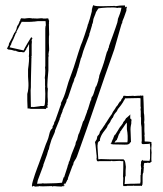

<svg xmlns="http://www.w3.org/2000/svg" viewBox="-20 -727 635 746"><path d="M466 -701Q466 -705 465 -706Q445 -706 429 -703L427 -704Q399 -703 384 -703Q369 -703 367 -703Q349 -703 342 -707Q340 -700 339 -699V-695Q338 -694 337 -694Q338 -693 338 -691H337Q337 -681 336 -680L329 -654L325 -642L323 -635L321 -631Q321 -628 317 -616Q313 -604 308.5 -590Q304 -576 299.5 -564.5Q295 -553 294 -551Q284 -522 275.5 -493.5Q267 -465 256 -436Q245 -408 237.5 -379.5Q230 -351 216 -325L218 -324Q217 -323 214 -314Q211 -305 207 -293.5Q203 -282 199 -271Q195 -260 193 -254Q192 -255 191 -255V-253Q191 -248 188.5 -243Q186 -238 184 -236Q184 -234 185 -234L183 -228Q175 -222 171.5 -205.5Q168 -189 163 -178Q158 -167 154.5 -156.5Q151 -146 147 -135L131 -91Q130 -88 125.5 -76.5Q121 -65 116.5 -51.5Q112 -38 108 -25Q104 -12 104 -5Q104 -1 106 -1Q106 -3 106.5 -3Q107 -3 108 -5L117 -2Q121 -2 124 -2.5Q127 -3 131 -3L132 -4Q134 -3 148 -3Q156 -3 165 -3.5Q174 -4 182 -4V-2H184Q185 -3 185 -4Q187 -4 188 -3.5Q189 -3 191 -3V-4L199 -3Q204 -3 209.5 -2.5Q215 -2 220 -2V-3Q223 -4 226 -3.5Q229 -3 231 -5L232 -6H227Q228 -7 228 -11H229L231 -16L232 -10Q241 -25 241 -27L243 -29Q244 -30 244 -35L261 -81L265 -89Q265 -96 270.5 -103.5Q276 -111 279 -119Q318 -227 352 -327.5Q386 -428 424 -535Q425 -538 429.5 -554.5Q434 -571 439.5 -589.5Q445 -608 449 -622.5Q453 -637 454 -637H455V-642L457 -648L462 -660L469 -680L471 -685Q471 -695 472 -696H473Q473 -698 472.5 -698.5Q472 -699 472 -701Q467 -701 466 -698H465ZM437 -646 436 -640 429 -619 418 -588Q412 -573 409.5 -565Q407 -557 405.5 -553.5Q404 -550 403.5 -548Q403 -546 403 -543L400 -537Q400 -533 399 -532L395 -524Q393 -517 390.5 -508.5Q388 -500 386 -491H385Q385 -486 384 -485L383 -482L378 -467L366 -434Q365 -431 365 -428Q365 -425 364 -422H363Q363 -420 362.5 -418Q362 -416 362 -414L357 -399Q356 -398 355 -394Q354 -390 352 -390L351 -387Q351 -386 350.5 -385Q350 -384 350 -383Q342 -357 341 -356L339 -354Q339 -352 338 -351H337Q335 -348 334 -338L332 -336Q332 -335 321 -300H320L318 -292L311 -273Q306 -258 306 -259L304 -257L302 -253Q302 -251 287 -208H286L284 -202Q279 -182 279 -182H278L276 -177Q275 -176 275 -175Q275 -174 274.5 -173.5Q274 -173 274 -171L273 -165L267 -150Q256 -124 253 -111.5Q250 -99 248 -99L247 -95Q247 -92 245 -88Q243 -84 242 -78L229 -38H227L226 -34L224 -28L221 -17Q210 -15 153 -14Q151 -14 148.5 -14.5Q146 -15 144 -15V-14Q139 -14 134 -13.5Q129 -13 124 -13Q125 -17 125.5 -20Q126 -23 127 -27L148 -83Q148 -85 148.5 -86Q149 -87 149 -89L150 -91L163 -127L165 -135Q166 -136 166 -137Q166 -140 167 -143H168L170 -148Q170 -153 180 -184L191 -209Q192 -210 192 -213H193Q193 -215 193.5 -216.5Q194 -218 194 -220L212 -264Q212 -269 213 -270L215 -272Q215 -278 219 -285L223 -295Q223 -299 224 -300L238 -332Q238 -334 238.5 -335.5Q239 -337 239 -339Q239 -340 240 -341L242 -343Q243 -344 245 -350L264 -406L266 -408Q266 -413 267 -414L269 -416Q268 -417 268 -419Q268 -420 274 -431L276 -437L281 -453Q282 -455 282 -458Q282 -461 284 -462L295 -503Q296 -503 297 -504V-506L304 -530L306 -535L308 -541L327 -591Q327 -597 328 -598L329 -600L337 -627Q338 -628 338 -634H339Q341 -639 341.5 -643.5Q342 -648 343 -653L344 -656Q353 -678 353 -680L362 -694Q363 -695 378.5 -696.5Q394 -698 420 -698Q425 -698 428.5 -697.5Q432 -697 436 -696L439 -697H452Q450 -685 446 -674Q442 -663 438 -653Q438 -647 437 -646ZM171 -647H170Q170 -649 169 -650H168Q169 -650 169 -652Q168 -652 168 -655H166Q165 -655 165 -655.5Q165 -656 163 -656Q162 -656 161 -655.5Q160 -655 159 -655H147H148Q146 -655 145 -656Q143 -656 138.5 -656Q134 -656 126 -655Q110 -655 109 -656V-655L102 -656Q101 -656 100 -656.5Q99 -657 98 -657V-656Q96 -656 95 -657L83 -656L76 -655L62 -656Q59 -653 58 -646L56 -644Q55 -643 55 -640L53 -636Q53 -635 52.5 -634.5Q52 -634 52 -633L49 -629Q46 -624 45 -619.5Q44 -615 44 -614L38 -601L35 -599Q35 -596 30 -588L29 -584L15 -558L14 -552Q13 -550 13 -549Q13 -548 12 -548L11 -546Q10 -545 10 -544Q9 -543 9 -542Q9 -541 8 -539L7 -540V-538Q8 -537 9 -537L10 -536Q12 -534 18 -534Q24 -534 35 -530H38Q44 -530 44 -528L54 -525H53H62Q66 -525 68 -524H74L79 -531Q83 -535 83 -540H85Q85 -545 87 -545L89 -548Q89 -549 90 -551.5Q91 -554 93 -555V-540V-525Q93 -524 93 -519Q93 -514 92 -506H93Q93 -488 91 -473.5Q89 -459 89 -458V-430Q89 -428 89.5 -421Q90 -414 90.5 -404.5Q91 -395 90 -383.5Q89 -372 86 -362V-349Q86 -345 86 -335.5Q86 -326 87 -310V-306Q87 -306 89 -305Q90 -305 90.5 -305.5Q91 -306 92 -306Q96 -304 101.5 -304Q107 -304 111 -304H149Q156 -304 157 -303V-304Q159 -304 160 -305Q158 -307 158 -308H165Q165 -310 164.5 -312Q164 -314 164 -317Q164 -318 165 -319Q166 -320 166 -321Q166 -322 165 -323L166 -334Q166 -341 165.5 -343.5Q165 -346 165 -350V-357Q165 -359 165 -366Q165 -373 166 -384H165Q164 -387 164 -397Q164 -405 165 -418Q166 -431 168 -453V-504Q169 -507 169 -514H168L170 -528Q171 -529 171 -533H170L171 -534L170 -560Q170 -564 170 -577Q170 -590 171 -591L170 -634Q170 -635 170.5 -635Q171 -635 171 -636L170 -637Q170 -639 170.5 -641.5Q171 -644 171 -647ZM156 -581V-524V-470Q156 -469 155.5 -468Q155 -467 155 -466Q155 -463 155.5 -460Q156 -457 156 -454Q156 -447 155.5 -438.5Q155 -430 154 -424L155 -418V-394Q155 -393 156 -393Q155 -392 155 -385Q155 -379 155.5 -374Q156 -369 156 -363Q156 -357 155.5 -341.5Q155 -326 154 -322Q154 -314 146 -315Q138 -316 133 -314L110 -311Q109 -311 108 -311.5Q107 -312 106 -312V-311Q101 -311 100 -312L99 -376Q100 -384 100 -388.5Q100 -393 100 -402.5Q100 -412 100.5 -432.5Q101 -453 102 -492V-498Q102 -504 103 -505Q101 -505 101 -507L103 -508V-527V-542V-548Q103 -550 103 -554Q103 -558 104 -566Q103 -566 103 -570Q103 -575 106 -577Q104 -582 103 -582L101 -581V-582Q99 -580 99 -579L88 -561L77 -542Q77 -541 74.5 -537Q72 -533 72 -531L18 -543L17 -542Q17 -543 19.5 -547.5Q22 -552 22 -553H23Q23 -555 24 -558Q26 -564 27 -565L32 -575L42 -599H44V-604L52 -619Q53 -620 53 -621L56 -627Q56 -628 58.5 -631.5Q61 -635 63 -640H64L63 -642H66Q69 -642 70 -643V-642Q85 -642 93 -642Q101 -642 104.5 -642.5Q108 -643 109 -643Q110 -643 112 -643L128 -645H157Q157 -643 157.5 -639Q158 -635 158 -632V-627Q157 -627 157 -626L156 -617ZM537 -348V-355Q535 -355 535 -355.5Q535 -356 533 -356L531 -355Q530 -355 528.5 -355.5Q527 -356 526 -356Q524 -356 524 -355H516Q512 -355 508.5 -354.5Q505 -354 502 -354Q501 -354 499.5 -354.5Q498 -355 497 -355V-354L495 -355Q494 -354 473 -354Q468 -354 467 -355L466 -354Q464 -354 463.5 -355Q463 -356 462 -356L459 -353Q458 -352 458 -351V-349L453 -342V-344L451 -338Q449 -332 445 -332V-331Q444 -330 442 -326.5Q440 -323 439 -323V-322Q439 -320 435 -316Q431 -312 429 -308L428 -306Q427 -305 425 -301.5Q423 -298 419 -293L417 -289Q414 -281 411 -280L410 -277Q409 -277 399 -261Q390 -246 389 -246V-245L380 -232Q380 -231 379 -230Q372 -220 370.5 -218.5Q369 -217 369 -216Q369 -218 368.5 -216.5Q368 -215 367.5 -212Q367 -209 365 -205.5Q363 -202 360 -200V-199Q358 -199 357 -192L356 -186L349 -175L351 -165L355 -126L356 -119H355L356 -118H355Q355 -117 355.5 -117Q356 -117 356 -116L355 -112Q355 -100 361 -100Q362 -100 363.5 -100.5Q365 -101 367 -101H411Q412 -102 414 -102Q416 -102 417 -101Q418 -101 424.5 -101Q431 -101 444 -102L452 -101H459V-76L458 -39Q458 -38 459 -37L458 -12L459 -4H472Q472 -5 473 -5H494Q497 -5 498 -6L502 -5H526L528 -6V-4Q532 -5 531.5 -5.5Q531 -6 532 -8H533L534 -17V-25Q534 -25 534 -29Q534 -33 534 -38.5Q534 -44 534.5 -49Q535 -54 537 -56L539 -78H538L539 -86Q539 -95 543.5 -94Q548 -93 553 -95L562 -94Q563 -95 565.5 -96.5Q568 -98 569 -99Q569 -102 568.5 -103Q568 -104 568 -106Q569 -106 569 -105L568 -106Q568 -126 568.5 -128Q569 -130 569 -133Q569 -135 568.5 -139.5Q568 -144 568 -146Q568 -147 568 -152Q568 -157 569 -166Q569 -168 568.5 -169Q568 -170 568 -172Q568 -174 569 -175Q564 -176 560 -176.5Q556 -177 553 -177H547Q543 -177 542 -178V-189Q542 -198 541 -200Q541 -201 541.5 -202.5Q542 -204 542 -206Q542 -208 541.5 -211Q541 -214 541 -218V-225V-246Q541 -247 540.5 -248Q540 -249 540 -250V-251L541 -262Q541 -270 540.5 -276.5Q540 -283 540 -282L539 -288L538 -327Q538 -330 537.5 -338Q537 -346 537 -348ZM563 -142V-115Q563 -108 562 -107L561 -102L535 -103Q534 -103 534.5 -104Q535 -105 534 -105L532 -106Q532 -103 528 -99V-92Q528 -90 527.5 -89.5Q527 -89 527 -86Q527 -84 527.5 -82.5Q528 -81 528 -78L529 -71H528L527 -51Q527 -50 527.5 -49.5Q528 -49 528 -48H526V-21Q525 -19 525 -14L497 -13H486Q481 -13 475.5 -12.5Q470 -12 464 -12L465 -20L466 -41Q466 -42 467 -42H468V-64Q468 -67 468.5 -71Q469 -75 469 -79Q467 -98 465 -102L461 -107L459 -108H405L372 -109Q369 -109 367 -108.5Q365 -108 362 -108Q362 -111 359 -155V-164Q359 -166 360 -166V-172L365 -179Q370 -179 369 -179Q368 -179 368 -183.5Q368 -188 373 -199Q378 -210 395 -231Q396 -235 397 -235L398 -239Q410 -254 410 -258L415 -266Q415 -267 415.5 -267Q416 -267 416 -268L418 -269Q419 -273 420 -274L421 -275Q421 -279 427 -286.5Q433 -294 435 -296V-297Q436 -298 436 -300L437 -301Q439 -305 444 -310.5Q449 -316 458 -330Q461 -336 461.5 -337Q462 -338 463 -338L466 -345H473L519 -346Q524 -346 526 -345V-313Q527 -312 527 -310Q527 -307 526.5 -305Q526 -303 526 -302L527 -294V-273L528 -270V-246L530 -233Q530 -220 530.5 -207.5Q531 -195 531 -181Q531 -180 530.5 -178Q530 -176 530 -173Q530 -167 536 -167L558 -168Q559 -168 560 -169H562L564 -152V-149Q563 -148 563 -142ZM487 -225Q487 -229 487.5 -233Q488 -237 489 -242L490 -246Q490 -259 491 -259Q491 -263 490 -263L489 -266Q488 -266 487.5 -265.5Q487 -265 486 -265V-276Q486 -281 487 -282Q484 -281 484.5 -280.5Q485 -280 483 -279L473 -270Q472 -269 471.5 -269Q471 -269 470 -268L464 -258Q462 -257 461.5 -255.5Q461 -254 459 -253V-252Q459 -251 458 -250V-248Q457 -247 456 -247V-246Q452 -240 451 -239Q450 -238 449 -236H448Q447 -235 446 -233Q445 -231 443 -228L442 -227Q442 -226 441 -225Q440 -224 440 -223L428 -204Q427 -203 426 -203L424 -200Q422 -196 421.5 -194Q421 -192 420 -190Q419 -188 419 -186H418Q417 -184 416 -181Q415 -178 413 -173L410 -170Q410 -168 412 -168L413 -169L414 -166Q414 -166 416 -167L418 -166Q435 -166 446 -165.5Q457 -165 464 -165Q474 -165 477.5 -166Q481 -167 485 -171V-175Q486 -175 487 -174L489 -173ZM476 -183 475 -174H456H451H436L425 -173Q426 -174 426 -175L429 -179H428Q429 -180 431 -181Q435 -183 435 -187L436 -189Q437 -190 439.5 -198.5Q442 -207 444 -208L445 -211Q446 -211 446.5 -211.5Q447 -212 448 -212L445 -214Q446 -214 447 -215V-216Q449 -218 450 -218V-219Q454 -226 456 -228L457 -229L459 -232L465 -241Q466 -241 466 -243H467Q467 -245 468 -246H469Q470 -247 470.5 -248Q471 -249 473 -251V-225Q474 -218 475 -212Q476 -206 476 -199V-197V-187ZM215 -321 216 -322V-321ZM541 -281 540 -280V-281Z"/></svg>

Font: Londrina Sketch
Style: Regular
Weight: 400
Designer: Marcelo Magalhaes
Foundry: Marcelo Magalhães
Version: Version 1.002